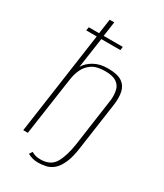

<svg xmlns="http://www.w3.org/2000/svg" viewBox="-183 -703 744 871"><g transform="rotate(30 189.0 -268.0)"><path d="M167 94Q150 94 136.5 90Q123 86 112 80Q115 76 117 72Q119 68 123 64Q131 69 141.5 72.5Q152 76 169 76Q222 76 244 38.5Q266 1 276 -66L312 -321Q314 -349 308.5 -370.5Q303 -392 283.5 -405Q264 -418 225 -418Q180 -418 155.5 -401Q131 -384 119.5 -358.5Q108 -333 104.5 -307Q101 -281 98 -263L60 0H36L112 -535H57L60 -553H114L125 -630H149L138 -553H238L236 -535H136L113 -376Q128 -402 158 -418.5Q188 -435 229 -435Q279 -435 303 -419Q327 -403 333.5 -373.5Q340 -344 334 -303L300 -64Q293 -9 278.5 23Q264 55 246 70Q228 85 207.5 89.5Q187 94 167 94Z"/></g></svg>

Font: Alumni Sans SC Thin
Style: Italic
Weight: 100
Italic angle: -8°
Designer: Robert E. Leuschke
Foundry: Robert E. Leuschke
Version: Version 1.016